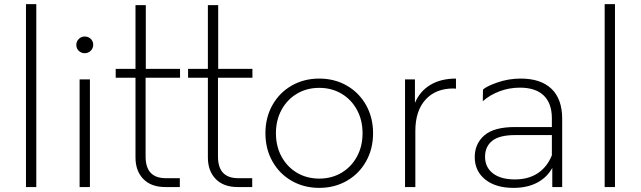

<svg xmlns="http://www.w3.org/2000/svg" viewBox="-20 -907 3107 931"><path d="M106 -887H156V0H106Z M366 -522H416V0H366ZM391 -649Q374 -649 362 -660.5Q350 -672 350 -689Q350 -706 362 -718Q374 -730 391 -730Q408 -730 420 -718.5Q432 -707 432 -690Q432 -673 420 -661Q408 -649 391 -649Z M784 -43H852V0H782Q713 0 675 -39Q637 -78 637 -144V-530H541V-573H637V-882H687V-573H853V-530H686V-148Q686 -43 784 -43Z M1135 -43H1203V0H1133Q1064 0 1026 -39Q988 -78 988 -144V-530H892V-573H988V-882H1038V-573H1204V-530H1037V-148Q1037 -43 1135 -43Z M1528 4Q1454 4 1394.5 -30Q1335 -64 1301 -124.5Q1267 -185 1267 -261Q1267 -337 1301 -397.5Q1335 -458 1394.5 -492Q1454 -526 1528 -526Q1602 -526 1661.5 -492Q1721 -458 1755 -397.5Q1789 -337 1789 -261Q1789 -185 1755 -124.5Q1721 -64 1661.5 -30Q1602 4 1528 4ZM1528 -41Q1588 -41 1635.5 -69Q1683 -97 1710.5 -147Q1738 -197 1738 -261Q1738 -325 1710.5 -375Q1683 -425 1635.5 -453Q1588 -481 1528 -481Q1468 -481 1420.5 -453Q1373 -425 1345.5 -375Q1318 -325 1318 -261Q1318 -197 1345.5 -147Q1373 -97 1420.5 -69Q1468 -41 1528 -41Z M1992 -408Q2016 -465 2067 -495.5Q2118 -526 2191 -526V-477L2179 -478Q2092 -478 2043 -423.5Q1994 -369 1994 -272V0H1944V-522H1992Z M2505 -526Q2602 -526 2654 -476.5Q2706 -427 2706 -331V0H2658V-93Q2633 -47 2585 -21.5Q2537 4 2470 4Q2383 4 2332.5 -37Q2282 -78 2282 -145Q2282 -210 2328.5 -250.5Q2375 -291 2477 -291H2656V-333Q2656 -406 2616.5 -444Q2577 -482 2501 -482Q2449 -482 2401.5 -464Q2354 -446 2321 -416L2322 -472Q2335 -487 2390 -506.5Q2445 -526 2505 -526ZM2477 -37Q2542 -37 2587.5 -67Q2633 -97 2656 -154V-252H2478Q2401 -252 2366.5 -224Q2332 -196 2332 -147Q2332 -96 2370 -66.5Q2408 -37 2477 -37Z M2912 -887H2962V0H2912Z"/></svg>

Font: Hilab Light
Style: Regular
Weight: 300
Designer: Cristianderson Lima
Foundry: Cristianderson
Version: Version 1.0